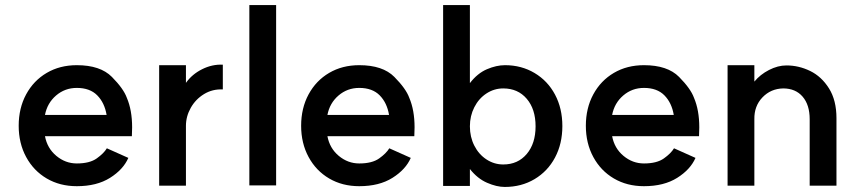

<svg xmlns="http://www.w3.org/2000/svg" viewBox="-20 -726 3394 760"><path d="M54 -228Q54 -298 83.5 -352.5Q113 -407 165 -437.5Q217 -468 284 -468Q377 -468 423 -421.5Q469 -375 482 -339Q503 -290 503 -222L502 -187H158Q167 -139 203 -109Q239 -79 284 -79Q335 -79 363 -99Q391 -119 403 -139L488 -101Q468 -55 415.5 -22Q363 11 284 11Q217 11 165 -19.5Q113 -50 83.5 -104.5Q54 -159 54 -228ZM284 -378Q237 -378 202 -348Q167 -318 158 -271H402Q394 -319 365 -348.5Q336 -378 284 -378Z M610 -468H716V-398Q740 -432 780 -452Q820 -472 862 -470V-372Q821 -374 787.5 -353.5Q754 -333 735 -299Q716 -265 716 -228V9H610Z M1073 -706V8H967V-706Z M1172 -228Q1172 -298 1201.5 -352.5Q1231 -407 1283 -437.5Q1335 -468 1402 -468Q1495 -468 1541 -421.5Q1587 -375 1600 -339Q1621 -290 1621 -222L1620 -187H1276Q1285 -139 1321 -109Q1357 -79 1402 -79Q1453 -79 1481 -99Q1509 -119 1521 -139L1606 -101Q1586 -55 1533.5 -22Q1481 11 1402 11Q1335 11 1283 -19.5Q1231 -50 1201.5 -104.5Q1172 -159 1172 -228ZM1402 -378Q1355 -378 1320 -348Q1285 -318 1276 -271H1520Q1512 -319 1483 -348.5Q1454 -378 1402 -378Z M1840 -57V10H1734V-706H1840V-397Q1870 -436 1907.5 -452Q1945 -468 1979 -468Q2044 -468 2096 -437Q2148 -406 2177 -351.5Q2206 -297 2206 -227Q2206 -157 2177 -102.5Q2148 -48 2096 -17Q2044 14 1978 14Q1946 14 1908 -2.5Q1870 -19 1840 -57ZM2100 -226Q2100 -294 2065 -335Q2030 -376 1972 -376Q1936 -376 1905.5 -356Q1875 -336 1857.5 -301.5Q1840 -267 1840 -226Q1840 -184 1857.5 -149.5Q1875 -115 1905.5 -95Q1936 -75 1972 -75Q2030 -75 2065 -116.5Q2100 -158 2100 -226Z M2299 -228Q2299 -298 2328.5 -352.5Q2358 -407 2410 -437.5Q2462 -468 2529 -468Q2622 -468 2668 -421.5Q2714 -375 2727 -339Q2748 -290 2748 -222L2747 -187H2403Q2412 -139 2448 -109Q2484 -79 2529 -79Q2580 -79 2608 -99Q2636 -119 2648 -139L2733 -101Q2713 -55 2660.5 -22Q2608 11 2529 11Q2462 11 2410 -19.5Q2358 -50 2328.5 -104.5Q2299 -159 2299 -228ZM2529 -378Q2482 -378 2447 -348Q2412 -318 2403 -271H2647Q2639 -319 2610 -348.5Q2581 -378 2529 -378Z M3080 -376Q3031 -375 2998 -340.5Q2965 -306 2966 -254V9H2860V-468H2966V-403Q2989 -431 3024 -449Q3059 -467 3093 -467Q3142 -467 3187 -445Q3232 -423 3261.5 -376Q3291 -329 3291 -258V9H3185V-254Q3185 -311 3157 -343.5Q3129 -376 3080 -376Z"/></svg>

Font: SUITE
Style: Bold
Weight: 700
Designer: Sun
Foundry: Sun
Version: Version 2.040